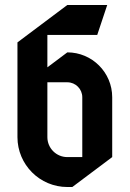

<svg xmlns="http://www.w3.org/2000/svg" viewBox="-20 -730 520 770"><path d="M170 -460V-590H370L410 -710H250L50 -560V-180C50 -69.6 139.6 20 250 20H270L430 -100V-340C430 -439.4 349.4 -520 250 -520ZM170 -400H250C283.1 -400 310 -373.1 310 -340V-100H250C205.8 -100 170 -135.8 170 -180Z"/></svg>

Font: Abibas
Style: Medium
Weight: 500
Version: Version 0.3